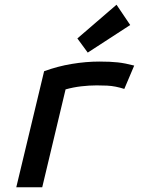

<svg xmlns="http://www.w3.org/2000/svg" viewBox="-20 -794 600 814"><path d="M49 0 167 -492Q224 -513 284.5 -523Q345 -533 401 -533Q448 -533 479.5 -529.5Q511 -526 549 -516L507 -417Q488 -423 470.5 -426.5Q453 -430 434 -431Q415 -432 390 -432Q358 -432 324 -428Q290 -424 258 -415L159 0ZM352 -571 308 -631 474 -774 532 -688Z"/></svg>

Font: Ubuntu Sans Mono Medium
Style: Italic
Weight: 500
Italic angle: -13.5°
Monospace: yes
Designer: Dalton Maag Ltd
Foundry: Dalton Maag Ltd
Version: Version 1.006